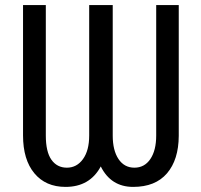

<svg xmlns="http://www.w3.org/2000/svg" viewBox="-20 -731 795 761"><path d="M688.5 -710.9V-192.4Q688 -97.7 641.8 -43.9Q595.7 9.8 507.8 9.8Q419.9 9.8 379.4 -71.3Q335.9 9.8 239.7 9.8Q161.1 9.8 116.2 -44.2Q71.3 -98.1 71.3 -194.3V-710.9H161.6V-193.8Q161.6 -129.4 183.8 -97.9Q206.1 -66.4 245.1 -66.4Q284.2 -66.4 308.8 -100.3Q333.5 -134.3 333.5 -193.8V-710.9H426.8V-193.8Q426.8 -134.8 449.7 -100.6Q472.7 -66.4 512.7 -66.4Q552.7 -66.4 575.9 -100.6Q599.1 -134.8 599.1 -193.8V-710.9Z"/></svg>

Font: RobotoCondensed-Regular
Style: Regular
Weight: 400
Designer: Google
Version: Version 2.001201; 2014